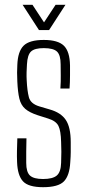

<svg xmlns="http://www.w3.org/2000/svg" viewBox="-20 -772 364 798"><path d="M159 6Q98 6 75.5 -18.5Q53 -43 51 -98Q50 -122 50.5 -144Q51 -166 52 -197H90Q89 -167 89 -141Q89 -115 89 -95Q89 -57 104.5 -42.5Q120 -28 159 -28Q199 -28 216 -42.5Q233 -57 234 -95Q236 -143 234 -182Q233 -228 223 -248.5Q213 -269 181 -279L137 -293Q103 -304 85 -319.5Q67 -335 60.5 -362Q54 -389 52 -433Q51 -456 51 -470.5Q51 -485 52 -502Q54 -558 78 -582Q102 -606 162 -606Q221 -606 245.5 -582Q270 -558 271 -500Q271 -489 271 -459Q271 -429 269 -404H231Q233 -433 232.5 -459.5Q232 -486 232 -505Q232 -543 217 -557.5Q202 -572 162 -572Q124 -572 109 -558Q94 -544 92 -504Q91 -491 90.5 -472Q90 -453 91 -438Q93 -395 100 -368Q107 -341 143 -330L187 -317Q233 -304 253.5 -273.5Q274 -243 274 -181Q274 -156 274 -139.5Q274 -123 272 -97Q269 -42 245.5 -18Q222 6 159 6ZM74 -752H115L163 -679L211 -752H252L184 -647H142Z"/></svg>

Font: Big Shoulders Text Thin
Style: Regular
Weight: 100
Designer: Patric King
Foundry: XO Type Co
Version: Version 1.000; ttfautohint (v1.8.2)